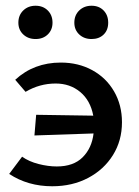

<svg xmlns="http://www.w3.org/2000/svg" viewBox="-20 -643 483 669"><path d="M44 -564Q44 -590 61 -606.5Q78 -623 104 -623Q130 -623 146.5 -606.5Q163 -590 163 -564Q163 -539 146.5 -523Q130 -507 104 -507Q78 -507 61 -523Q44 -539 44 -564ZM239 -564Q239 -590 256 -606.5Q273 -623 299 -623Q325 -623 341 -606.5Q357 -590 357 -564Q357 -538 341 -522.5Q325 -507 299 -507Q273 -507 256 -523Q239 -539 239 -564ZM405 -217Q405 -153 373.5 -102.5Q342 -52 287 -23Q232 6 162 6Q77 6 12 -37L57 -97Q81 -80 114.5 -71.5Q148 -63 178 -63Q236 -63 268 -95Q300 -127 306 -178L100 -171L106 -243L305 -240Q295 -293 259.5 -322.5Q224 -352 174 -352Q118 -352 69 -323L33 -365Q98 -425 192 -425Q253 -425 301.5 -398.5Q350 -372 377.5 -324.5Q405 -277 405 -217Z"/></svg>

Font: Ysabeau Infant Semibold
Style: Regular
Weight: 600
Designer: Christian Thalmann (Catharsis Fonts)
Version: Version 0.003